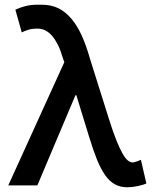

<svg xmlns="http://www.w3.org/2000/svg" viewBox="-20 -784 665 812"><path d="M518 8Q489 8 466 -4.5Q443 -17 424.5 -43.5Q406 -70 390 -109.5Q374 -149 357 -205L303 -381H299L138 0H15L252 -521L244 -544Q236 -572 225 -594Q214 -616 201 -631.5Q188 -647 172.5 -655Q157 -663 139 -663Q115 -663 99.5 -658Q84 -653 72 -647L45 -743Q64 -752 87 -758Q110 -764 136 -764Q144 -764 152 -764Q155 -764 157 -764Q195 -764 225 -750Q255 -736 280.5 -706.5Q306 -677 325.5 -634Q345 -591 361 -534L441 -280Q458 -226 472 -191Q486 -156 498 -135Q510 -114 520.5 -105.5Q531 -97 542 -97Q549 -98 558 -101Q567 -104 576 -108L599 -8Q586 -2 562.5 3Q539 8 518 8Z"/></svg>

Font: Rising Sun SemiBold
Style: Regular
Weight: 600
Designer: Matt McInerney, Pablo Impallari, Rodrigo Fuenzalida (Raleway font), Stephen Hutchings (Greek), Cristiano Sobral (main ch
Foundry: The Rising Sun Project Authors
Version: Version 4.327; ttfautohint (v1.8.4.7-5d5b-dirty)